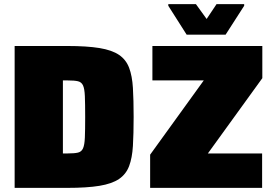

<svg xmlns="http://www.w3.org/2000/svg" viewBox="-20 -911 1330 931"><path d="M51 0V-688H306Q402 -688 462.5 -678Q523 -668 557 -645Q591 -622 606 -582.5Q621 -543 624.5 -484.5Q628 -426 628 -344Q628 -262 624.5 -203.5Q621 -145 606 -105.5Q591 -66 557 -43Q523 -20 462.5 -10Q402 0 306 0ZM285 -167H309Q341 -167 358 -171Q375 -175 382.5 -191.5Q390 -208 391.5 -244Q393 -280 393 -343Q393 -408 391.5 -444.5Q390 -481 382.5 -497Q375 -513 358 -517Q341 -521 309 -521H285ZM708 0V-161L968 -521H719V-688H1252V-532L988 -167H1251V0ZM885 -743 796 -883V-891H930L982 -819L1030 -891H1164V-883L1074 -743Z"/></svg>

Font: Saira Black
Style: Regular
Weight: 900
Designer: Hector Gatti with collaboration of the Omnibus-Type team
Foundry: Omnibus-Type
Version: Version 1.100; ttfautohint (v1.8.3)